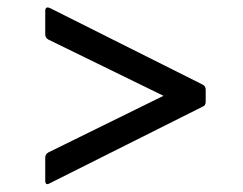

<svg xmlns="http://www.w3.org/2000/svg" viewBox="-20 -575 640 505"><path d="M111 -93Q99 -86 99 -100V-161Q99 -169 107 -174L410 -323L107 -471Q99 -476 99 -484V-546Q99 -559 111 -554L514 -352Q521 -348 521 -339V-307Q521 -298 514 -295Z"/></svg>

Font: LINE Seed Sans
Style: Regular
Weight: 400
Designer: LINE VX Design & Dalton Maag Ltd & Sandoll Inc
Foundry: Dalton Maag Ltd
Version: Version 1.003